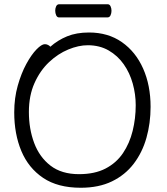

<svg xmlns="http://www.w3.org/2000/svg" viewBox="-20 -866 785 904"><path d="M258 -784Q249 -784 244.5 -794Q240 -804 240 -816Q240 -827 244.5 -836.5Q249 -846 259 -846H487Q496 -846 500.5 -836.5Q505 -827 505 -815Q505 -804 500.5 -794Q496 -784 486 -784ZM217 -646Q252 -677 296 -695Q340 -713 399 -713Q489 -713 554 -667.5Q619 -622 654 -543Q689 -464 689 -363Q689 -286 669.5 -217Q650 -148 609.5 -95Q569 -42 507 -12Q445 18 360 18Q252 18 183 -28.5Q114 -75 80.5 -155Q47 -235 47 -337Q47 -404 63.5 -462.5Q80 -521 104 -565Q128 -609 152 -633.5Q176 -658 191 -658Q199 -658 206 -654.5Q213 -651 217 -646ZM352 -46Q426 -46 477 -72.5Q528 -99 559 -145Q590 -191 604.5 -249.5Q619 -308 619 -371Q619 -422 605 -472.5Q591 -523 562.5 -563.5Q534 -604 491.5 -628.5Q449 -653 393 -653Q350 -653 301.5 -633Q253 -613 211 -573.5Q169 -534 142.5 -475Q116 -416 116 -339Q116 -259 141 -192.5Q166 -126 218 -86Q270 -46 352 -46Z"/></svg>

Font: QiushuiShotai
Style: Regular
Weight: 600
Designer: Fontworks Inc.
Foundry: Fontworks Inc.
Version: Version 1.250